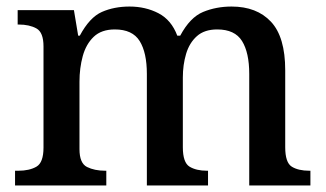

<svg xmlns="http://www.w3.org/2000/svg" viewBox="-20 -567 996 587"><path d="M26 0V-45H36Q70 -45 91.5 -57.5Q113 -70 113 -116V-425Q113 -468 91.5 -480Q70 -492 37 -492H34V-536H206L219 -458H224Q254 -514 291.5 -530.5Q329 -547 376 -547Q425 -547 464.5 -526.5Q504 -506 522 -458H531Q561 -514 601 -530.5Q641 -547 688 -547Q765 -547 808.5 -500.5Q852 -454 852 -352V-117Q852 -70 872 -57.5Q892 -45 926 -45H929V0H742V-341Q742 -406 720 -441.5Q698 -477 644 -477Q605 -477 582 -456.5Q559 -436 549 -402.5Q539 -369 539 -330V-117Q539 -70 559.5 -57.5Q580 -45 613 -45H616V0H429V-341Q429 -406 407 -441.5Q385 -477 331 -477Q290 -477 266.5 -454.5Q243 -432 233 -395.5Q223 -359 223 -317V-111Q223 -68 246 -56.5Q269 -45 302 -45H305V0Z"/></svg>

Font: Noto Serif Toto Medium
Style: Regular
Weight: 500
Designer: Monotype Design Team
Foundry: Monotype Imaging Inc.
Version: Version 2.001; ttfautohint (v1.8.4.7-5d5b)